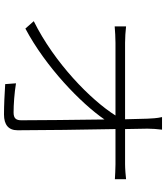

<svg xmlns="http://www.w3.org/2000/svg" viewBox="45 -857 831 961"><g transform="rotate(90 460.5 -376.5)"><path d="M86 -130 123 -88C315 -190 497 -366 578 -484C580 -336 582 -155 582 -68C582 -42 573 -29 543 -29C503 -29 446 -33 397 -41L401 13C446 16 508 19 553 19C604 19 632 -3 632 -49C632 -169 629 -386 626 -539H803C826 -539 858 -537 877 -536V-592C859 -590 825 -587 802 -587H626L624 -699C624 -724 626 -747 629 -772H566C572 -747 573 -720 574 -699C575 -679 576 -639 577 -587H194C165 -587 142 -589 112 -592V-535C142 -537 162 -539 194 -539H558C480 -415 294 -233 86 -130Z"/></g></svg>

Font: GenEiGothic-pro-Light
Style: Regular
Weight: 300
Designer: Ryoko NISHIZUKA (kana & ideographs); Paul D. Hunt (Latin, Greek & Cyrillic); Wenlong ZHANG (bopomofo); Sandoll Communica
Foundry: Adobe Systems Incorporated; o_tamon
Version: Version 1.000.140830